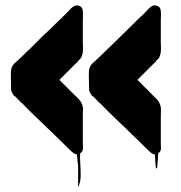

<svg xmlns="http://www.w3.org/2000/svg" viewBox="-20 -626 672 714"><path d="M274 62Q271 75 270.5 62Q270 49 270.5 25.5Q271 2 270 -16Q268 -25 267.5 -34Q267 -43 266 -52Q258 -52 248 -61Q244 -65 240 -68.5Q236 -72 232 -76L214 -94L181 -126L180 -127L151 -155Q135 -170 119.5 -185Q104 -200 92 -212L75 -229Q71 -234 65.5 -239Q60 -244 55 -248L41 -263Q40 -264 38 -266Q36 -268 31 -271Q27 -277 24 -283Q21 -289 21 -298V-312Q21 -325 20.5 -338Q20 -351 21 -364Q21 -367 22 -370Q23 -373 24.5 -376Q26 -379 27 -382Q30 -386 33 -389.5Q36 -393 40 -396Q43 -398 45.5 -400.5Q48 -403 50 -405L71 -425Q75 -429 79.5 -433.5Q84 -438 89 -442L143 -496Q152 -504 161.5 -513Q171 -522 180 -531L211 -561L232 -582Q236 -586 241 -591.5Q246 -597 253 -602Q258 -605 261.5 -605.5Q265 -606 266 -606Q271 -606 275 -604Q282 -602 286 -594Q288 -588 288 -583Q289 -575 288.5 -566.5Q288 -558 288 -551V-470Q288 -462 288.5 -453Q289 -444 288 -435Q288 -426 283 -414Q282 -411 279.5 -408.5Q277 -406 275 -404Q274 -402 270 -398Q269 -396 266.5 -394Q264 -392 262 -390L201 -329L256 -274Q261 -269 267.5 -263Q274 -257 279 -250Q283 -244 284 -240Q286 -238 286 -236Q286 -235 286.5 -234Q287 -233 287 -231Q290 -220 288 -208V-94Q288 -88 288.5 -81.5Q289 -75 288 -69Q287 -65 285 -62.5Q283 -60 281 -58L278 -55Q277 -40 278.5 -18.5Q280 3 280 25Q280 47 274 62ZM565 -8Q565 -7 564.5 -3Q564 1 561 0Q560 0 560 -0.5Q560 -1 560 -1Q558 -14 557.5 -26.5Q557 -39 556 -52Q548 -52 538 -61Q534 -65 530 -68.5Q526 -72 522 -76L504 -94L471 -126L470 -127L441 -155Q425 -170 409.5 -185Q394 -200 382 -212L365 -229Q361 -234 355.5 -239Q350 -244 345 -248L331 -263Q330 -264 328 -266Q326 -268 321 -271Q317 -277 314 -283Q311 -289 311 -298V-312Q311 -325 310.5 -338Q310 -351 311 -364Q311 -367 312 -370Q313 -373 314.5 -376Q316 -379 317 -382Q320 -386 323 -389.5Q326 -393 330 -396Q333 -398 335.5 -400.5Q338 -403 340 -405L361 -425Q366 -430 373 -437Q380 -444 388 -451L434 -496L436 -498L501 -562Q506 -566 510.5 -570.5Q515 -575 521 -581L522 -582Q526 -586 531 -591.5Q536 -597 543 -602Q548 -605 551.5 -605.5Q555 -606 556 -606Q561 -606 565 -604Q572 -602 576 -594Q578 -588 578 -583Q579 -575 578.5 -566.5Q578 -558 578 -551V-470Q578 -462 578.5 -453Q579 -444 578 -435Q578 -426 573 -414Q572 -411 569.5 -408.5Q567 -406 565 -404Q564 -402 560 -398Q559 -396 556.5 -394Q554 -392 552 -390L491 -329L497 -323Q500 -321 503 -317.5Q506 -314 509 -311L560 -260Q570 -251 574 -240L577 -232Q579 -223 578.5 -213.5Q578 -204 578 -195V-90Q578 -85 578.5 -79.5Q579 -74 578 -69Q577 -65 575 -62.5Q573 -60 571 -58Q568 -55 568 -55.5Q568 -56 568 -56Q569 -55 568 -53V-51Q567 -45 567.5 -38Q568 -31 566 -26Q566 -22 566 -17.5Q566 -13 565 -8Z"/></svg>

Font: Rubik Wet Paint
Style: Regular
Weight: 400
Designer: Hubert and Fischer, NaN
Foundry: Hubert and Fischer, NaN
Version: Version 2.200